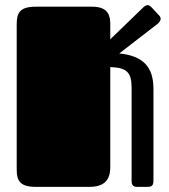

<svg xmlns="http://www.w3.org/2000/svg" viewBox="-20 -727 657 747"><path d="M45 -68C45 -23 58 0 120 0H329C405 0 409 -50 409 -79V-466C471 -464 492 -447 492 -387V-23C492 -12 495 0 512 0H553C565 0 577 -1 577 -23V-382C577 -466 537 -510 444 -519L594 -635C602 -642 605 -648 605 -654C605 -659 603 -664 598 -668L571 -697C565 -703 561 -707 554 -707C547 -707 541 -702 531 -692L409 -574V-631C409 -662 405 -701 338 -701H120C58 -701 45 -678 45 -633Z"/></svg>

Font: Fascinate
Style: Regular
Weight: 900
Designer: Astigmatic (AOETI)
Foundry: Astigmatic (AOETI)
Version: Version 1.000